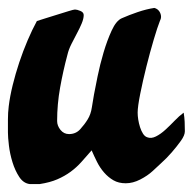

<svg xmlns="http://www.w3.org/2000/svg" viewBox="-25 -465 486 484"><path d="M364 -445Q372 -443 376.5 -436.5Q381 -430 381 -422Q381 -418 378 -412Q372 -397 362.5 -365Q353 -333 344 -297Q335 -261 328.5 -228.5Q322 -196 322 -181Q322 -173 323.5 -163.5Q325 -154 328 -144.5Q331 -135 335.5 -128Q340 -121 346 -119Q356 -115 368 -121Q380 -127 392 -138Q404 -149 415.5 -161Q427 -173 438 -181Q440 -169 440.5 -158Q441 -147 441 -134Q441 -124 431 -110Q421 -96 408 -81Q395 -66 381 -53.5Q367 -41 360 -34Q347 -22 328.5 -12.5Q310 -3 292 -3Q274 -3 261 -10.5Q248 -18 237.5 -30Q227 -42 219.5 -57Q212 -72 206 -86Q192 -70 180 -56.5Q168 -43 153 -32Q138 -21 119.5 -13Q101 -5 75 -1H50Q34 -3 23.5 -19Q13 -35 6.5 -56Q0 -77 -2.5 -98Q-5 -119 -5 -131Q-5 -147 -5 -164Q-5 -181 -3 -197Q0 -222 7 -250.5Q14 -279 23.5 -307.5Q33 -336 44.5 -363Q56 -390 68 -412Q74 -414 88.5 -418.5Q103 -423 119 -428Q135 -433 148 -437Q161 -441 164 -441Q169 -441 177.5 -437.5Q186 -434 186 -427Q186 -418 181 -406Q176 -394 169 -381Q162 -368 155 -354Q148 -340 145 -327Q134 -286 126.5 -244Q119 -202 119 -160Q119 -148 127.5 -137.5Q136 -127 149 -127Q166 -127 177 -139Q188 -151 196 -164Q204 -177 206.5 -194Q209 -211 212 -227Q215 -243 221 -272.5Q227 -302 236 -332.5Q245 -363 256.5 -388Q268 -413 282 -419Q300 -427 322 -434.5Q344 -442 364 -445Z"/></svg>

Font: Praegefest
Style: Regular
Weight: 600
Designer: Peter Wiegel nach alter Vorlage
Foundry: Peter Wiegel
Version: Version 1.000